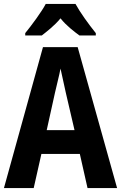

<svg xmlns="http://www.w3.org/2000/svg" viewBox="-20 -954 614 974"><path d="M363 -934H212C191 -894 140 -825 108 -786V-774H192C216 -793 256 -823 287 -861C316 -824 356 -794 383 -774H466V-786C429 -832 387 -890 363 -934ZM424 0H574L374 -715H198L0 0H151L190 -173H385ZM314 -483 358 -294H217L259 -484C265 -512 281 -573 287 -606C295 -568 304 -528 314 -483Z"/></svg>

Font: Noto Sans Telugu Condensed
Style: Bold
Weight: 700
Width: 3
Designer: Jelle Bosma - Monotype Design Team
Foundry: Monotype Imaging Inc.
Version: Version 2.005